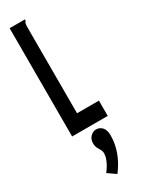

<svg xmlns="http://www.w3.org/2000/svg" viewBox="-235 -653 720 957"><g transform="rotate(-30 125.0 -174.0)"><path d="M24 -623H112V-616Q106 -610 104.5 -603Q103 -596 103 -579V-88H229V0H24ZM126 275 80 243Q98 220 109 196Q120 172 120 152Q120 139 114 129.5Q108 120 102.5 109Q97 98 97 82Q97 58 112 43.5Q127 29 144 29Q164 29 178.5 44Q193 59 193 91Q193 187 126 275Z"/></g></svg>

Font: Inconsolata UltraCondensed ExtraBold
Style: Regular
Weight: 800
Width: 1
Monospace: yes
Designer: Raph Levien, Cyreal, Brenton Simpson
Foundry: Raph Levien, Cyreal, Google
Version: Version 3.001; ttfautohint (v1.8.2.53-6de2)